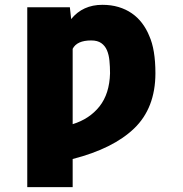

<svg xmlns="http://www.w3.org/2000/svg" viewBox="-20 -558 743 781"><path d="M275.6 203.1H90.9V-528.4H264.2L269.5 -480.5Q316.8 -538.4 396.3 -538.4Q432.2 -538.4 462 -529.5Q491.8 -520.6 515.8 -504.1Q539.8 -487.6 557.5 -464.3Q575.3 -441.1 587 -412.3Q612.2 -356.5 612.2 -259.9Q611.9 -118.3 525.6 -35.5Q440.3 46.5 275.6 88.8ZM275.6 -52.9Q343.8 -73.9 384.6 -125Q425.4 -176.5 427.6 -259.9Q427.6 -286.6 425.2 -310.9Q422.9 -335.2 415.1 -353.5Q407.3 -371.8 392 -382.6Q376.8 -393.5 350.9 -393.5Q293 -393.5 275.6 -359.4Z"/></svg>

Font: Linik Sans Black
Style: Regular
Weight: 900
Designer: Fonts by Rasmus Andersson / Changes by Cristiano Sobral with parts from Marc Monis
Foundry: rsms
Version: Version 3.020; ttfautohint (v1.6)